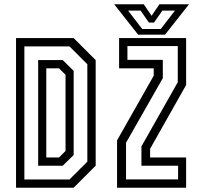

<svg xmlns="http://www.w3.org/2000/svg" viewBox="-20 -878 936 898"><path d="M55 0V-700H324.5L427.5 -597V-103L324.5 0ZM94 -38.5H305L388.5 -122V-577.5L305 -661H94ZM158.5 -103V-597H273.5L324.5 -546.5V-153L273.5 -103ZM196.5 -141.5H256L286.5 -172V-528L256 -558.5H196.5ZM527.5 0V-221.5L699 -524V-558.5H537V-700H850.5V-480.5L682 -182V-141.5H850.5V0ZM569.5 -39H813V-103H641.5V-193.5L811.5 -493.5V-662.5H576V-598H741.5V-512.5L569.5 -210.5ZM626 -716 514 -858H652.5L689 -804L725.5 -858H864L752 -716ZM645 -742.5H732L798.5 -828.5H739.5L700.5 -772.5H676.5L637.5 -828.5H579Z"/></svg>

Font: Tourney Condensed
Style: Regular
Weight: 400
Width: 3
Designer: Tyler Finck
Foundry: Etcetera Type Co
Version: Version 1.010; ttfautohint (v1.8.3)